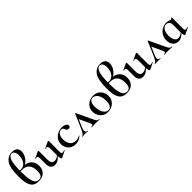

<svg xmlns="http://www.w3.org/2000/svg" viewBox="329 -2138 3563 3563"><g transform="rotate(-45 2110.5 -356.0)"><path d="M451 -186Q451 -97 398 -42Q345 13 244 13Q175 13 130 -15.5Q85 -44 61 -116.5Q37 -189 37 -319Q37 -549 100.5 -637Q164 -725 270 -725Q339 -725 374 -694Q409 -663 409 -604Q409 -552 383 -501.5Q357 -451 314.5 -414Q272 -377 224 -365L258 -386Q309 -386 353.5 -362Q398 -338 424.5 -292.5Q451 -247 451 -186ZM359 -145Q359 -252 311.5 -305Q264 -358 173 -358Q137 -358 116 -352V-381Q137 -378 172 -378Q214 -378 249 -406Q284 -434 303.5 -481.5Q323 -529 323 -584Q323 -643 303 -676Q283 -709 246 -709Q190 -709 161 -625Q132 -541 132 -352Q132 -214 148 -138Q164 -62 193 -33.5Q222 -5 266 -5Q314 -5 336.5 -38Q359 -71 359 -145Z M559 -114V-263Q559 -298 551.5 -314.5Q544 -331 528 -331Q515 -331 500 -323H499Q495 -323 493 -328Q491 -333 494 -335L620 -394L625 -395Q629 -395 634 -391Q639 -387 639 -384V-157Q639 -101 659.5 -73.5Q680 -46 722 -46Q754 -46 786.5 -64.5Q819 -83 840 -113L846 -101Q764 11 673 11Q619 11 589 -22.5Q559 -56 559 -114ZM932 -50Q944 -50 977 -62L979 -63Q982 -63 984 -58Q986 -53 983 -51L852 12L848 13Q837 13 829 -12Q821 -37 821 -79V-263Q821 -298 813.5 -314.5Q806 -331 790 -331Q778 -331 762 -323H761Q757 -323 755 -328.5Q753 -334 757 -335L883 -394L887 -395Q891 -395 896 -391Q901 -387 901 -384V-113Q901 -79 908 -64.5Q915 -50 932 -50Z M1018 -186Q1018 -249 1052 -296.5Q1086 -344 1139.5 -369.5Q1193 -395 1248 -395Q1295 -395 1332.5 -376Q1370 -357 1370 -325Q1370 -308 1357.5 -296Q1345 -284 1322 -284Q1283 -284 1267 -328Q1258 -353 1246.5 -363.5Q1235 -374 1211 -374Q1164 -374 1136.5 -331.5Q1109 -289 1109 -218Q1109 -135 1147.5 -83.5Q1186 -32 1268 -32Q1295 -32 1317.5 -39Q1340 -46 1366 -61H1367Q1370 -61 1372.5 -58Q1375 -55 1373 -53Q1336 -20 1300 -4Q1264 12 1218 12Q1153 12 1107.5 -16.5Q1062 -45 1040 -90.5Q1018 -136 1018 -186Z M1402 -12Q1420 -12 1440.5 -37.5Q1461 -63 1491 -132L1607 -401Q1609 -405 1613 -405Q1617 -405 1619 -401L1743 -137Q1769 -80 1783 -55.5Q1797 -31 1811 -21.5Q1825 -12 1848 -12Q1853 -12 1853 -6Q1853 0 1848 0Q1831 0 1795 -2Q1757 -4 1740 -4Q1725 -4 1693 -2Q1661 0 1647 0Q1643 0 1643 -6Q1643 -12 1647 -12Q1687 -12 1687 -37Q1687 -54 1672 -84L1575 -291L1612 -352L1514 -123Q1496 -81 1496 -55Q1496 -12 1544 -12Q1549 -12 1549 -6Q1549 0 1544 0Q1533 0 1513 -2Q1493 -4 1475 -4Q1454 -4 1434 -2Q1416 0 1402 0Q1397 0 1397 -6Q1397 -12 1402 -12Z M1859 -198Q1859 -263 1891.5 -308.5Q1924 -354 1974.5 -376.5Q2025 -399 2078 -399Q2139 -399 2184.5 -370Q2230 -341 2254 -293.5Q2278 -246 2278 -192Q2278 -132 2248.5 -85Q2219 -38 2169 -12.5Q2119 13 2061 13Q2001 13 1955 -15.5Q1909 -44 1884 -92.5Q1859 -141 1859 -198ZM2183 -160Q2183 -227 2164.5 -277Q2146 -327 2114.5 -353Q2083 -379 2045 -379Q2000 -379 1976.5 -342Q1953 -305 1953 -233Q1953 -168 1971 -116.5Q1989 -65 2020.5 -36Q2052 -7 2091 -7Q2135 -7 2159 -46Q2183 -85 2183 -160Z M2763 -186Q2763 -97 2710 -42Q2657 13 2556 13Q2487 13 2442 -15.5Q2397 -44 2373 -116.5Q2349 -189 2349 -319Q2349 -549 2412.5 -637Q2476 -725 2582 -725Q2651 -725 2686 -694Q2721 -663 2721 -604Q2721 -552 2695 -501.5Q2669 -451 2626.5 -414Q2584 -377 2536 -365L2570 -386Q2621 -386 2665.5 -362Q2710 -338 2736.5 -292.5Q2763 -247 2763 -186ZM2671 -145Q2671 -252 2623.5 -305Q2576 -358 2485 -358Q2449 -358 2428 -352V-381Q2449 -378 2484 -378Q2526 -378 2561 -406Q2596 -434 2615.5 -481.5Q2635 -529 2635 -584Q2635 -643 2615 -676Q2595 -709 2558 -709Q2502 -709 2473 -625Q2444 -541 2444 -352Q2444 -214 2460 -138Q2476 -62 2505 -33.5Q2534 -5 2578 -5Q2626 -5 2648.5 -38Q2671 -71 2671 -145Z M2871 -114V-263Q2871 -298 2863.5 -314.5Q2856 -331 2840 -331Q2827 -331 2812 -323H2811Q2807 -323 2805 -328Q2803 -333 2806 -335L2932 -394L2937 -395Q2941 -395 2946 -391Q2951 -387 2951 -384V-157Q2951 -101 2971.5 -73.5Q2992 -46 3034 -46Q3066 -46 3098.5 -64.5Q3131 -83 3152 -113L3158 -101Q3076 11 2985 11Q2931 11 2901 -22.5Q2871 -56 2871 -114ZM3244 -50Q3256 -50 3289 -62L3291 -63Q3294 -63 3296 -58Q3298 -53 3295 -51L3164 12L3160 13Q3149 13 3141 -12Q3133 -37 3133 -79V-263Q3133 -298 3125.5 -314.5Q3118 -331 3102 -331Q3090 -331 3074 -323H3073Q3069 -323 3067 -328.5Q3065 -334 3069 -335L3195 -394L3199 -395Q3203 -395 3208 -391Q3213 -387 3213 -384V-113Q3213 -79 3220 -64.5Q3227 -50 3244 -50Z M3306 -12Q3324 -12 3344.5 -37.5Q3365 -63 3395 -132L3511 -401Q3513 -405 3517 -405Q3521 -405 3523 -401L3647 -137Q3673 -80 3687 -55.5Q3701 -31 3715 -21.5Q3729 -12 3752 -12Q3757 -12 3757 -6Q3757 0 3752 0Q3735 0 3699 -2Q3661 -4 3644 -4Q3629 -4 3597 -2Q3565 0 3551 0Q3547 0 3547 -6Q3547 -12 3551 -12Q3591 -12 3591 -37Q3591 -54 3576 -84L3479 -291L3516 -352L3418 -123Q3400 -81 3400 -55Q3400 -12 3448 -12Q3453 -12 3453 -6Q3453 0 3448 0Q3437 0 3417 -2Q3397 -4 3379 -4Q3358 -4 3338 -2Q3320 0 3306 0Q3301 0 3301 -6Q3301 -12 3306 -12Z M3763 -163Q3763 -234 3796.5 -287.5Q3830 -341 3883.5 -369.5Q3937 -398 3995 -398Q4031 -398 4063 -386Q4095 -374 4118 -351L4056 -290Q4056 -328 4031 -353Q4006 -378 3969 -378Q3916 -378 3885 -327Q3854 -276 3854 -195Q3854 -120 3881 -77Q3908 -34 3956 -34Q4009 -34 4073 -92L4081 -85Q4037 -39 3999 -13.5Q3961 12 3911 12Q3871 12 3837 -8.5Q3803 -29 3783 -68.5Q3763 -108 3763 -163ZM4056 -81V-360Q4085 -368 4099 -374.5Q4113 -381 4127 -397Q4128 -398 4130 -398Q4132 -398 4134.5 -396.5Q4137 -395 4137 -393V-108Q4137 -77 4144 -63.5Q4151 -50 4167 -50Q4181 -50 4212 -63H4213Q4217 -63 4219.5 -58.5Q4222 -54 4219 -52L4088 11Q4086 12 4083 12Q4073 12 4064.5 -14Q4056 -40 4056 -81Z"/></g></svg>

Font: Cormorant Infant SemiBold
Style: Regular
Weight: 600
Designer: Christian Thalmann (Catharsis Fonts)
Foundry: Catharsis Fonts
Version: Version 4.000